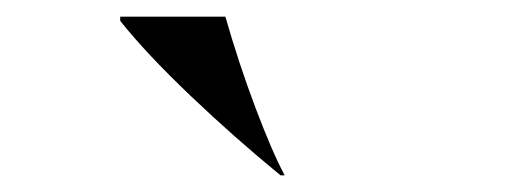

<svg xmlns="http://www.w3.org/2000/svg" viewBox="-20 -767 630 230"><path d="M124 -742V-747H250Q266 -691 286 -638Q306 -585 321 -557H316Q261 -602 208 -652.5Q155 -703 124 -742Z"/></svg>

Font: Nyght Serif Bold
Style: Regular
Weight: 700
Designer: Maksym Kobuzan
Version: Version 0.410